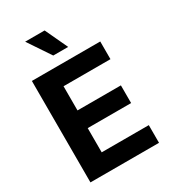

<svg xmlns="http://www.w3.org/2000/svg" viewBox="-226 -1075 1065 1192"><g transform="rotate(-30 306.5 -479.5)"><path d="M257.1 -797.6H364L288.4 -959.2H148.8ZM63.2 0H554.7V-126.8H217V-300.4H528.1V-427.2H217V-600.5H553.3V-727.3H63.2Z"/></g></svg>

Font: TID UI
Style: Bold
Weight: 700
Designer: The TID Project Authors
Foundry: Bakken & Bæck
Version: Version 1.001;hotconv 1.0.109;makeotfexe 2.5.65596